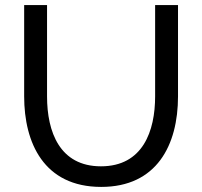

<svg xmlns="http://www.w3.org/2000/svg" viewBox="-20 -730 795 755"><path d="M378 5C596 5 680 -159 680 -351V-710H590V-351C590 -215 542 -76 377 -76C215 -76 165 -211 165 -351V-710H75V-351C75 -169 152 5 378 5Z"/></svg>

Font: FIGSv2-sans-serif Medium
Style: Regular
Weight: 500
Designer: Matt McInerney, Pablo Impallari, Rodrigo Fuenzalida,Mirko Velimirovic
Foundry: Matt McInerney, Pablo Impallari, Rodrigo Fuenzalida
Version: Version 4.021;hotconv 1.0.109;makeotfexe 2.5.65596